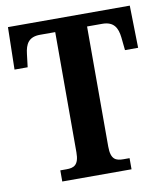

<svg xmlns="http://www.w3.org/2000/svg" viewBox="-81 -781 733 849"><g transform="rotate(-10 285.5 -357.0)"><path d="M130 0H441V-50H414C380 -50 357 -58 357 -117V-656H425C477 -656 493 -626 498 -582L504 -524H563L559 -714H12L8 -524H67L74 -582C79 -626 94 -656 146 -656H214V-116C214 -58 190 -50 158 -50H130Z"/></g></svg>

Font: Noto Serif Thai Condensed
Style: Bold
Weight: 700
Width: 3
Designer: Monotype Design Team
Foundry: Monotype Imaging Inc.
Version: Version 2.002